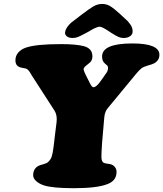

<svg xmlns="http://www.w3.org/2000/svg" viewBox="-20 -942 832 978"><path d="M422.9 -776.4Q389.6 -758.3 376.7 -753.4Q363.8 -748.5 350.1 -748.5Q332 -748.5 321 -756.6Q310.1 -764.6 311.5 -777.8Q314 -799.3 340.8 -825.2L391.6 -864.3Q435.5 -897.9 456.5 -909.9Q477.5 -921.9 501 -921.9Q522.5 -921.9 540.8 -910.9Q559.1 -899.9 587.9 -874L630.9 -834Q640.1 -822.8 644.8 -816.2Q649.4 -809.6 653.1 -799.1Q656.7 -788.6 655.3 -777.8Q653.8 -764.6 641.1 -756.6Q628.4 -748.5 609.9 -748.5Q596.7 -748.5 585 -753.2Q573.2 -757.8 543.9 -776.4Q539.6 -779.3 530.8 -785.2Q522 -791 518.1 -793.2Q514.2 -795.4 508.1 -798.8Q502 -802.2 497.1 -804Q492.2 -805.7 486.8 -806.2Q480 -805.2 471.9 -802.2Q463.9 -799.3 459.2 -796.9Q454.6 -794.4 441.4 -786.9Q428.2 -779.3 422.9 -776.4ZM493.7 -530.3 522.5 -571.3Q530.3 -582.5 530.3 -595.7Q530.3 -605.5 523.9 -610.4Q514.2 -617.7 508.3 -625Q500 -635.7 500 -654.3Q500 -720.7 654.3 -720.7Q792 -720.7 792 -663.1Q792 -635.3 766.6 -620.1Q757.3 -614.7 730.5 -607.4Q710.9 -601.6 700.9 -594.2Q690.9 -586.9 673.3 -565.9L529.8 -392.1Q513.7 -374 511.2 -344.2Q496.6 -190.4 496.6 -144Q496.6 -124 504.4 -115.7Q509.3 -110.4 525.4 -108.4Q541.5 -106.4 547.9 -104Q559.1 -99.6 566.4 -89.6Q573.7 -79.6 573.7 -66.4Q573.7 -21 526.4 -3.9Q473.6 16.6 356.9 16.6Q245.6 16.6 203.1 2Q180.2 -5.4 164.6 -19.3Q148.9 -33.2 148.9 -49.3Q148.9 -81.5 174.3 -96.2Q181.6 -100.6 199.7 -105.2Q217.8 -109.9 224.6 -116.2Q240.2 -130.4 244.6 -148.9Q247.1 -158.2 248.5 -166Q250 -173.8 252 -188Q253.9 -202.1 255.4 -214.6Q256.8 -227.1 260.5 -258.3Q264.2 -289.6 268.1 -319.3Q272.5 -355.5 257.3 -378.9L141.6 -558.1Q140.6 -559.1 136 -567.6Q131.3 -576.2 126.5 -582Q121.6 -587.9 115.7 -591.3Q112.3 -593.3 93.3 -596.4Q74.2 -599.6 65.9 -609.9Q58.6 -618.7 58.6 -634.8Q58.6 -658.2 73.5 -674.8Q88.4 -691.4 111.3 -699.2Q162.6 -717.3 290.5 -717.3Q366.7 -717.3 406.7 -707Q450.7 -695.3 450.7 -655.3Q450.7 -635.3 438.5 -624Q434.1 -619.6 425 -612.8Q416 -606 413.6 -603.5Q405.8 -595.7 405.8 -588.9Q405.8 -583 416 -561.5L439 -516.1Q448.2 -497.6 456.1 -497.6Q470.7 -497.6 493.7 -530.3Z"/></svg>

Font: Cooper* Black
Style: Italic
Weight: 900
Italic angle: -7°
Designer: Owen Earl
Foundry: indestructible type*
Version: Version 0.001